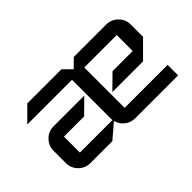

<svg xmlns="http://www.w3.org/2000/svg" viewBox="-55 -562 774 774"><g transform="rotate(-45 332.5 -175.0)"><path d="M635 -210 565 -140H390L450 -199H565V-290H380V-60H625V0H380Q356 0 337 -15Q318 -30 312 -53L250 0H125Q96 0 75.5 -20.5Q55 -41 55 -70V-140Q55 -169 75.5 -189.5Q96 -210 125 -210H300L240 -151H125V-60H311Q310 -63 310 -70V-290H55L115 -350H310L345 -315L380 -350H565Q594 -350 614.5 -329.5Q635 -309 635 -280Z"/></g></svg>

Font: Iceland
Style: Regular
Weight: 400
Designer: Cyreal (www.cyreal.org)
Foundry: Cyreal (www.cyreal.org)
Version: Version 1.001